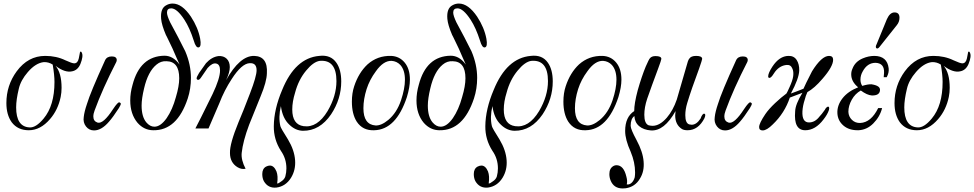

<svg xmlns="http://www.w3.org/2000/svg" viewBox="-20 -724 5490 1082"><path d="M441 -427Q451 -408 433 -363Q418 -328 386 -322Q346 -313 293 -353Q327 -313 327 -229Q327 -203 322 -178Q307 -105 262 -53Q208 10 142 10Q80 10 46 -35Q16 -77 16 -143Q16 -243 74 -322Q138 -409 235 -409Q298 -409 349 -384Q386 -367 398 -367Q418 -367 424 -395Q428 -419 431 -431Q437 -437 441 -427ZM277 -360Q254 -375 227 -374Q181 -369 137 -318Q97 -272 86 -224Q71 -162 71 -119Q71 -10 146 -6Q182 -3 226 -56Q287 -129 287 -262Q287 -301 277 -360Z M653 -147Q661 -144 661 -138Q661 -134 650 -115Q617 -64 594 -38Q552 11 510 11Q482 11 464.5 -11.5Q447 -34 452 -65Q455 -94 470 -138Q489 -202 572 -384Q582 -406 610 -406Q638 -406 638 -385Q638 -382 636 -376Q557 -222 513 -101Q506 -83 506 -67Q506 -41 530 -33Q562 -24 617 -109Q631 -130 640 -139.5Q649 -149 653 -147Z M1108 -506Q1116 -461 1100 -457Q1092 -455 1085 -464.5Q1078 -474 1072 -495Q1049 -567 1019 -613Q977 -677 945 -677Q921 -677 921 -653Q921 -636 939 -598Q986 -512 1024 -435Q1056 -360 1056 -285Q1056 -224 1038 -169Q978 12 844 10Q792 10 755 -32Q714 -81 714 -158Q714 -201 727 -246Q769 -408 907 -410Q956 -410 992 -360Q987 -372 972.5 -404Q958 -436 952 -451Q943 -469 934 -488.5Q925 -508 920.5 -516.5Q916 -525 915 -527Q891 -583 888 -618Q883 -678 918 -695Q934 -704 953 -704Q1006 -704 1056 -630Q1096 -569 1108 -506ZM971 -176Q990 -239 990 -283Q990 -378 918 -379Q887 -381 862 -360Q814 -321 792 -226Q778 -168 778 -129Q778 -67 804 -35Q825 -10 850 -10Q885 -10 919 -58Q952 -106 971 -176Z M1484 -311Q1483 -264 1449 -182L1384 -21Q1349 72 1342 138Q1338 177 1364 227Q1341 232 1318 218Q1276 192 1276 138Q1274 87 1324 -35Q1349 -93 1389 -198Q1426 -294 1426 -328Q1426 -349 1416.5 -359Q1407 -369 1387 -368Q1342 -366 1286 -279Q1244 -215 1216 -142Q1189 -81 1155 0H1081Q1097 -29 1178 -194Q1220 -282 1220 -327Q1220 -362 1198 -366Q1177 -371 1150 -341L1117 -293Q1105 -274 1098 -274Q1088 -274 1088 -283Q1088 -290 1102 -313L1141 -368Q1173 -403 1211 -408Q1240 -410 1257.5 -393Q1275 -376 1275 -346Q1275 -316 1254 -272Q1331 -410 1412 -409Q1490 -407 1484 -311Z M1903 -265Q1903 -166 1846 -80Q1782 14 1687 13Q1645 12 1611 -21Q1572 -57 1563 -126Q1548 -64 1560 -13Q1563 -1 1603 62Q1639 122 1643 179Q1647 234 1620 278Q1590 326 1538 333Q1491 338 1467 297Q1458 280 1458 257Q1458 227 1479 215Q1491 209 1501 209Q1524 209 1538 242Q1548 268 1542 310Q1549 311 1564 299Q1583 287 1588 270Q1594 248 1594 225Q1594 170 1563 126Q1522 62 1523 -13Q1524 -109 1570 -217Q1643 -397 1779 -409Q1844 -417 1876 -370Q1903 -331 1903 -265ZM1782 -381Q1746 -376 1705 -326Q1662 -274 1643 -202Q1627 -151 1627 -107Q1627 -22 1691 -13Q1768 -2 1826 -98Q1876 -183 1876 -267Q1876 -328 1852.5 -356.5Q1829 -385 1782 -381Z M2273 -177Q2212 7 2089 10Q2024 13 1990 -39Q1963 -82 1963 -151Q1963 -199 1976 -238Q2001 -314 2051 -361Q2107 -411 2184 -409Q2231 -407 2260.5 -371.5Q2290 -336 2290 -275Q2290 -233 2273 -177ZM2240 -159Q2262 -225 2262 -275Q2262 -329 2236 -358Q2216 -379 2187 -381Q2141 -383 2098 -322Q2063 -275 2046 -222Q2028 -165 2028 -114Q2028 -22 2096 -17Q2128 -15 2168 -48Q2216 -88 2240 -159Z M2721 -506Q2729 -461 2713 -457Q2705 -455 2698 -464.5Q2691 -474 2685 -495Q2662 -567 2632 -613Q2590 -677 2558 -677Q2534 -677 2534 -653Q2534 -636 2552 -598Q2599 -512 2637 -435Q2669 -360 2669 -285Q2669 -224 2651 -169Q2591 12 2457 10Q2405 10 2368 -32Q2327 -81 2327 -158Q2327 -201 2340 -246Q2382 -408 2520 -410Q2569 -410 2605 -360Q2600 -372 2585.5 -404Q2571 -436 2565 -451Q2556 -469 2547 -488.5Q2538 -508 2533.5 -516.5Q2529 -525 2528 -527Q2504 -583 2501 -618Q2496 -678 2531 -695Q2547 -704 2566 -704Q2619 -704 2669 -630Q2709 -569 2721 -506ZM2584 -176Q2603 -239 2603 -283Q2603 -378 2531 -379Q2500 -381 2475 -360Q2427 -321 2405 -226Q2391 -168 2391 -129Q2391 -67 2417 -35Q2438 -10 2463 -10Q2498 -10 2532 -58Q2565 -106 2584 -176Z M3095 -265Q3095 -166 3038 -80Q2974 14 2879 13Q2837 12 2803 -21Q2764 -57 2755 -126Q2740 -64 2752 -13Q2755 -1 2795 62Q2831 122 2835 179Q2839 234 2812 278Q2782 326 2730 333Q2683 338 2659 297Q2650 280 2650 257Q2650 227 2671 215Q2683 209 2693 209Q2716 209 2730 242Q2740 268 2734 310Q2741 311 2756 299Q2775 287 2780 270Q2786 248 2786 225Q2786 170 2755 126Q2714 62 2715 -13Q2716 -109 2762 -217Q2835 -397 2971 -409Q3036 -417 3068 -370Q3095 -331 3095 -265ZM2974 -381Q2938 -376 2897 -326Q2854 -274 2835 -202Q2819 -151 2819 -107Q2819 -22 2883 -13Q2960 -2 3018 -98Q3068 -183 3068 -267Q3068 -328 3044.5 -356.5Q3021 -385 2974 -381Z M3465 -177Q3404 7 3281 10Q3216 13 3182 -39Q3155 -82 3155 -151Q3155 -199 3168 -238Q3193 -314 3243 -361Q3299 -411 3376 -409Q3423 -407 3452.5 -371.5Q3482 -336 3482 -275Q3482 -233 3465 -177ZM3432 -159Q3454 -225 3454 -275Q3454 -329 3428 -358Q3408 -379 3379 -381Q3333 -383 3290 -322Q3255 -275 3238 -222Q3220 -165 3220 -114Q3220 -22 3288 -17Q3320 -15 3360 -48Q3408 -88 3432 -159Z M3950 -58Q3915 10 3855 10Q3834 10 3823 3Q3785 -21 3785 -74Q3785 -84 3787 -98Q3723 16 3648 11Q3607 8 3582 -13Q3557 -34 3555 -70Q3534 -55 3534 -15Q3534 4 3567 65Q3603 132 3607 186Q3612 242 3586 283Q3559 329 3506 337Q3500 338 3489 338Q3439 338 3421 293Q3414 276 3414 257Q3414 224 3438 211Q3445 207 3454 207Q3495 207 3510 272Q3517 297 3512 315Q3526 318 3538.5 307Q3551 296 3557 275Q3559 261 3559 248Q3559 191 3534 131Q3503 63 3503 14Q3503 -65 3554 -98Q3554 -141 3574 -216Q3596 -293 3619 -349Q3637 -390 3642 -395Q3652 -408 3674 -408Q3707 -408 3707 -392Q3707 -386 3688 -335Q3652 -239 3627 -167Q3611 -119 3611 -77Q3611 -28 3635 -18Q3647 -15 3658 -15Q3698 -15 3738 -61Q3773 -102 3794 -163L3848 -349Q3857 -385 3864 -393Q3874 -409 3903 -409Q3937 -409 3937 -392Q3937 -387 3920 -338Q3876 -220 3853 -144Q3842 -108 3842 -75Q3842 -30 3864 -23Q3874 -21 3878 -21Q3905 -21 3928 -56Q3933 -71 3939 -78Q3945 -85 3950 -83Q3959 -80 3950 -58Z M4209 -147Q4217 -144 4217 -138Q4217 -134 4206 -115Q4173 -64 4150 -38Q4108 11 4066 11Q4038 11 4020.5 -11.5Q4003 -34 4008 -65Q4011 -94 4026 -138Q4045 -202 4128 -384Q4138 -406 4166 -406Q4194 -406 4194 -385Q4194 -382 4192 -376Q4113 -222 4069 -101Q4062 -83 4062 -67Q4062 -41 4086 -33Q4118 -24 4173 -109Q4187 -130 4196 -139.5Q4205 -149 4209 -147Z M4675 -387Q4675 -349 4615 -280Q4570 -227 4530 -205Q4520 -183 4515 -162Q4504 -129 4502 -97Q4499 -34 4539 -34Q4573 -34 4598 -67Q4610 -79 4629 -106Q4631 -111 4635 -115.5Q4639 -120 4643 -122Q4647 -124 4648 -123Q4656 -120 4651 -103Q4643 -79 4621 -51Q4575 10 4518 10Q4452 10 4461 -96Q4462 -136 4502 -201L4431 -174Q4402 -87 4335 -23Q4301 11 4278 11Q4258 11 4258 -8Q4258 -29 4293 -81Q4313 -110 4348 -143Q4383 -176 4412 -197Q4417 -205 4429 -232Q4447 -271 4450 -295Q4453 -320 4446 -336Q4437 -360 4414 -358Q4375 -355 4348 -320L4333 -298Q4323 -285 4316 -285Q4309 -285 4309 -294Q4309 -312 4333 -349Q4372 -408 4423 -409Q4454 -410 4469.5 -386Q4485 -362 4484 -326Q4482 -281 4437 -197Q4471 -209 4508 -224Q4516 -244 4556 -322Q4610 -409 4652 -409Q4675 -409 4675 -387Z M4988 -339Q4991 -315 4977 -289H4960Q4960 -290 4962 -313Q4965 -368 4914 -370Q4868 -370 4842 -322Q4829 -300 4829 -275Q4829 -256 4839 -240Q4872 -250 4891 -249Q4917 -245 4929 -236.5Q4941 -228 4939 -214Q4936 -185 4893 -186Q4866 -188 4831 -214Q4799 -196 4780 -162Q4761 -128 4761 -94Q4762 -67 4781 -48.5Q4800 -30 4828 -31Q4889 -34 4929 -115H4951Q4939 -66 4901 -28Q4865 8 4817 10Q4765 11 4733 -16.5Q4701 -44 4699 -86Q4697 -130 4727.5 -169.5Q4758 -209 4816 -232Q4777 -264 4777 -305Q4777 -322 4784 -337Q4799 -377 4842 -395Q4875 -409 4908 -409Q4980 -408 4988 -339ZM5049 -624Q5049 -600 5033 -581L4936 -459Q4928 -449 4921 -451Q4910 -456 4921 -477L4978 -616Q4995 -654 5021 -654Q5049 -654 5049 -624Z M5446 -427Q5456 -408 5438 -363Q5423 -328 5391 -322Q5351 -313 5298 -353Q5332 -313 5332 -229Q5332 -203 5327 -178Q5312 -105 5267 -53Q5213 10 5147 10Q5085 10 5051 -35Q5021 -77 5021 -143Q5021 -243 5079 -322Q5143 -409 5240 -409Q5303 -409 5354 -384Q5391 -367 5403 -367Q5423 -367 5429 -395Q5433 -419 5436 -431Q5442 -437 5446 -427ZM5282 -360Q5259 -375 5232 -374Q5186 -369 5142 -318Q5102 -272 5091 -224Q5076 -162 5076 -119Q5076 -10 5151 -6Q5187 -3 5231 -56Q5292 -129 5292 -262Q5292 -301 5282 -360Z"/></svg>

Font: GFS Solomos
Style: Regular
Weight: 400
Designer: George D. Matthiopoulos
Foundry: George D. Matthiopoulos
Version: Version 1.000